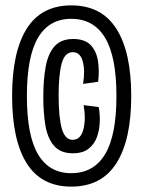

<svg xmlns="http://www.w3.org/2000/svg" viewBox="-20 -688 533 714"><path d="M245 6Q134 6 79.5 -80.5Q25 -167 25 -331Q25 -495 79.5 -581.5Q134 -668 245 -668Q357 -668 412.5 -581.5Q468 -495 468 -331Q468 -167 412.5 -80.5Q357 6 245 6ZM245 -44Q328 -44 370.5 -114Q413 -184 413 -331Q413 -478 370.5 -548Q328 -618 245 -618Q163 -618 121.5 -548Q80 -478 80 -331Q80 -184 121.5 -114Q163 -44 245 -44ZM251 -118Q204 -118 180 -147Q156 -176 148.5 -223.5Q141 -271 141 -326Q141 -392 150 -440.5Q159 -489 183 -516Q207 -543 252 -543Q295 -543 316.5 -521Q338 -499 344 -463Q350 -427 345 -384L289 -376Q297 -427 287.5 -460.5Q278 -494 251 -494Q221 -494 209.5 -452.5Q198 -411 198 -333Q198 -251 210 -209.5Q222 -168 250 -168Q280 -168 290 -206.5Q300 -245 291 -297L347 -290Q352 -264 351 -234.5Q350 -205 340.5 -178.5Q331 -152 309.5 -135Q288 -118 251 -118Z"/></svg>

Font: Bricolage Grotesque 96pt Condensed ExtraLight
Style: Regular
Weight: 200
Width: 3
Designer: Mathieu Triay
Foundry: Atelier Triay
Version: Version 1.001; ttfautohint (v1.8.4.7-5d5b);gftools[0.9.33.de